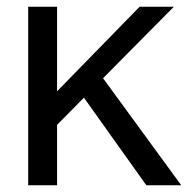

<svg xmlns="http://www.w3.org/2000/svg" viewBox="-20 -552 560 572"><path d="M64 0H150V-180L230 -261L416 0H520L287 -319L498 -532H396L150 -280V-532H64Z"/></svg>

Font: Ronzino
Style: Regular
Weight: 400
Designer: Nunzio Mazzaferro
Foundry: Collletttivo
Version: Version 1.000;Glyphs 3.3 (3337)